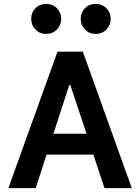

<svg xmlns="http://www.w3.org/2000/svg" viewBox="-20 -965 715 985"><path d="M23 0 275 -700H405L656 0H516L459 -172H219L163 0ZM424 -279 341 -528H335L254 -279ZM416 -923Q438 -945 471 -945Q504 -945 526 -922.5Q548 -900 548 -868Q548 -836 526 -813.5Q504 -791 471 -791Q438 -791 416 -813.5Q394 -836 394 -868Q394 -901 416 -923ZM162 -923Q184 -945 217 -945Q250 -945 272 -922.5Q294 -900 294 -868Q294 -836 272 -813.5Q250 -791 217 -791Q184 -791 162 -813.5Q140 -836 140 -868Q140 -901 162 -923Z"/></svg>

Font: Lopes Sans
Style: Bold
Weight: 700
Designer: Gabriel Lam, Diego Maldonado
Foundry: TypeRant, Foresti Design
Version: Version 4.000